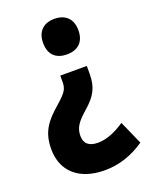

<svg xmlns="http://www.w3.org/2000/svg" viewBox="-139 -678 694 884"><g transform="rotate(-20 208.0 -235.5)"><path d="M325 -516C325 -574 290 -603 238 -603C187 -603 152 -574 152 -516C152 -457 186 -429 238 -429C291 -429 325 -458 325 -516ZM305 -309V-348H175V-320C175 -285 169 -271 119 -227C54 -171 20 -128 20 -43C20 62 91 132 220 132C290 132 355 110 416 68L365 -47C317 -15 274 2 233 2C190 2 167 -17 167 -55C167 -96 186 -120 230 -159C284 -205 305 -244 305 -309Z"/></g></svg>

Font: Noto Sans Tamil UI Condensed ExtraBold
Style: Regular
Weight: 800
Width: 3
Designer: Jelle Bosma - Monotype Design Team
Foundry: Monotype Imaging Inc.
Version: Version 2.004